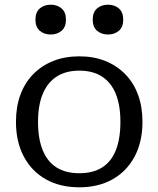

<svg xmlns="http://www.w3.org/2000/svg" viewBox="-20 -787 675 818"><path d="M261 -703Q261 -672 242.5 -656Q224 -640 196 -640Q168 -640 149.5 -656Q131 -672 131 -703Q131 -735 149.5 -751Q168 -767 196 -767Q224 -767 242.5 -751Q261 -735 261 -703ZM505 -703Q505 -672 486.5 -656Q468 -640 440 -640Q412 -640 393.5 -656Q375 -672 375 -703Q375 -735 393.5 -751Q412 -767 440 -767Q468 -767 486.5 -751Q505 -735 505 -703ZM587 -268Q587 -183 553.5 -120Q520 -57 459.5 -23Q399 11 318 11Q236 11 175.5 -23Q115 -57 81.5 -120Q48 -183 48 -268Q48 -332 67 -383.5Q86 -435 122 -471.5Q158 -508 207.5 -527.5Q257 -547 318 -547Q379 -547 428 -527.5Q477 -508 513 -471.5Q549 -435 568 -383.5Q587 -332 587 -268ZM142 -268Q142 -196 162 -147Q182 -98 221 -73.5Q260 -49 318 -49Q376 -49 415 -73.5Q454 -98 473.5 -147Q493 -196 493 -268Q493 -338 473.5 -386.5Q454 -435 415 -460.5Q376 -486 318 -486Q260 -486 221 -460.5Q182 -435 162 -386.5Q142 -338 142 -268Z"/></svg>

Font: Roboto Serif
Style: Regular
Weight: 400
Designer: Greg Gazdowicz
Foundry: Commercial Type
Version: Version 1.008